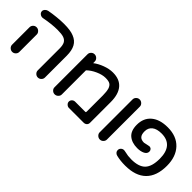

<svg xmlns="http://www.w3.org/2000/svg" viewBox="78 -1306 2041 2041"><g transform="rotate(45 1098.5 -285.5)"><path d="M468 -40V-368Q468 -419 453 -446Q438 -472 406.5 -483Q375 -494 313 -494Q226 -494 113 -472Q91 -469 72.5 -482.5Q54 -496 54 -518Q54 -534 66.5 -547.5Q79 -561 98 -566Q150 -576 209.5 -582Q269 -588 317 -588Q415 -588 466 -566Q523 -544 549.5 -495.5Q576 -447 576 -368V-40Q576 -19 560 -3Q544 13 522 13Q500 13 484 -3Q468 -19 468 -40ZM82 -303Q82 -324 97.5 -340Q113 -356 136 -356Q158 -356 174.5 -339.5Q191 -323 191 -303V-40Q191 -19 175 -3Q159 13 137 13Q115 13 98.5 -3Q82 -19 82 -40Z M721 -39V-536Q721 -557 737 -573Q753 -589 775 -589Q797 -589 813.5 -573Q830 -557 830 -536V-511Q874 -545 934.5 -567.5Q995 -590 1050 -590Q1151 -590 1203 -529Q1255 -468 1255 -351V-39Q1255 -18 1241 -5Q1227 8 1205 8H985Q966 8 951 -6.5Q936 -21 936 -39Q936 -59 950.5 -72.5Q965 -86 985 -86H1135Q1142 -86 1144 -88.5Q1146 -91 1146 -99V-341Q1146 -398 1135 -436Q1124 -468 1102.5 -481Q1081 -494 1035 -494Q986 -494 927 -467.5Q868 -441 830 -403V-39Q830 -19 813.5 -3Q797 13 775 13Q753 13 737 -2.5Q721 -18 721 -39Z M1399 -40V-535Q1399 -556 1415 -572Q1431 -588 1453 -588Q1475 -588 1491.5 -572Q1508 -556 1508 -535V-40Q1508 -19 1492 -3Q1476 13 1454 13Q1432 13 1415.5 -3Q1399 -19 1399 -40Z M1707 4Q1690 0 1679 -12.5Q1668 -25 1668 -42Q1668 -65 1685.5 -79Q1703 -93 1726 -89Q1765 -80 1789 -77Q1813 -74 1840 -74Q1951 -74 2000.5 -125Q2050 -176 2050 -293Q2050 -394 2005.5 -445.5Q1961 -497 1874 -497Q1804 -497 1766.5 -467.5Q1729 -438 1729 -384Q1729 -338 1748.5 -316.5Q1768 -295 1810 -295Q1817 -295 1847 -303Q1870 -309 1877 -309Q1896 -309 1907 -297.5Q1918 -286 1918 -269Q1918 -237 1884 -220Q1850 -203 1800 -203Q1719 -203 1670 -244.5Q1621 -286 1621 -376Q1621 -477 1688 -533.5Q1755 -590 1874 -590Q2007 -590 2082 -510.5Q2157 -431 2157 -293Q2157 -140 2076.5 -60.5Q1996 19 1840 19Q1766 19 1707 4Z"/></g></svg>

Font: 寒蝉全圆体 Bold
Style: Regular
Weight: 700
Designer: Warren2060
      Designed by Motoya company      

      [Varela Round]
      Joe Prince(Latin component); Avraham Cornf
Foundry: ChillType
Version: Version 3.200